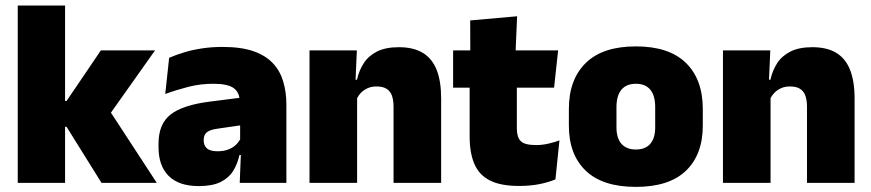

<svg xmlns="http://www.w3.org/2000/svg" viewBox="-20 -680 3240 714"><path d="M357.5 0 227.5 -208.5H191.5V-304.5H227.5L355 -492.5H556.5L381.5 -245.5V-278L563 0ZM46 0V-659.5H222V0Z M871.5 0 876.5 -126 873 -130.5V-283.5L871.5 -301.5Q871.5 -336 849.2 -352.2Q827 -368.5 773.5 -368.5Q725 -368.5 680.2 -357Q635.5 -345.5 594.5 -330.5L609 -465Q634 -476 664.5 -485.2Q695 -494.5 731 -500Q767 -505.5 807.5 -505.5Q876 -505.5 921.8 -489.8Q967.5 -474 994.5 -445.2Q1021.5 -416.5 1033.2 -377Q1045 -337.5 1045 -290V0ZM719 12Q645 12 607.2 -25.8Q569.5 -63.5 569.5 -133V-145.5Q569.5 -219.5 614.8 -254.5Q660 -289.5 759.5 -302L885 -318L895.5 -217L789 -201.5Q760 -197.5 748.8 -187.8Q737.5 -178 737.5 -159V-157Q737.5 -139.5 749.2 -128.5Q761 -117.5 788.5 -117.5Q811.5 -117.5 828.2 -123.8Q845 -130 856.2 -140.5Q867.5 -151 874 -163.5L899 -103.5H870.5Q863 -70 846.8 -44Q830.5 -18 800 -3Q769.5 12 719 12Z M1443.5 0V-283Q1443.5 -306.5 1437.8 -323.5Q1432 -340.5 1418 -349.5Q1404 -358.5 1380 -358.5Q1361.5 -358.5 1347 -352Q1332.5 -345.5 1322.2 -334.8Q1312 -324 1306 -310.5L1279 -383.5H1307.5Q1315 -418 1332.8 -445.2Q1350.5 -472.5 1382.2 -488.5Q1414 -504.5 1463.5 -504.5Q1517.5 -504.5 1552.2 -483.5Q1587 -462.5 1603.8 -420.2Q1620.5 -378 1620.5 -313.5V0ZM1131 0V-492.5H1307L1301.5 -366L1308 -348V0Z M1910 11.5Q1841.5 11.5 1801.2 -9.2Q1761 -30 1743.8 -71Q1726.5 -112 1726.5 -172V-436H1902V-202Q1902 -170 1916.5 -155.2Q1931 -140.5 1973.5 -140.5Q1996.5 -140.5 2019.2 -145.8Q2042 -151 2060.5 -158L2045.5 -13Q2019.5 -2 1985.5 4.8Q1951.5 11.5 1910 11.5ZM1665 -354V-492.5H2055.5L2040.5 -354ZM1729 -480.5 1728.5 -604 1903 -619.5 1897 -480.5Z M2344.5 15Q2221 15 2158.2 -45.2Q2095.5 -105.5 2095.5 -212.5V-275Q2095.5 -384.5 2158.5 -446Q2221.5 -507.5 2344.5 -507.5Q2468 -507.5 2530.8 -446Q2593.5 -384.5 2593.5 -275V-212.5Q2593.5 -105.5 2531 -45.2Q2468.5 15 2344.5 15ZM2344.5 -124Q2380 -124 2398.2 -145.2Q2416.5 -166.5 2416.5 -206V-282Q2416.5 -324.5 2398.2 -346.5Q2380 -368.5 2344.5 -368.5Q2309.5 -368.5 2291 -346.5Q2272.5 -324.5 2272.5 -282V-206Q2272.5 -166.5 2291 -145.2Q2309.5 -124 2344.5 -124Z M2981 0V-283Q2981 -306.5 2975.2 -323.5Q2969.5 -340.5 2955.5 -349.5Q2941.5 -358.5 2917.5 -358.5Q2899 -358.5 2884.5 -352Q2870 -345.5 2859.8 -334.8Q2849.5 -324 2843.5 -310.5L2816.5 -383.5H2845Q2852.5 -418 2870.2 -445.2Q2888 -472.5 2919.8 -488.5Q2951.5 -504.5 3001 -504.5Q3055 -504.5 3089.8 -483.5Q3124.5 -462.5 3141.2 -420.2Q3158 -378 3158 -313.5V0ZM2668.5 0V-492.5H2844.5L2839 -366L2845.5 -348V0Z"/></svg>

Font: Anek Telugu ExtraBold
Style: Regular
Weight: 800
Designer: Omkar Bhoir (Telugu), Yesha Goshar (Latin)
Foundry: Ek Type
Version: Version 1.003